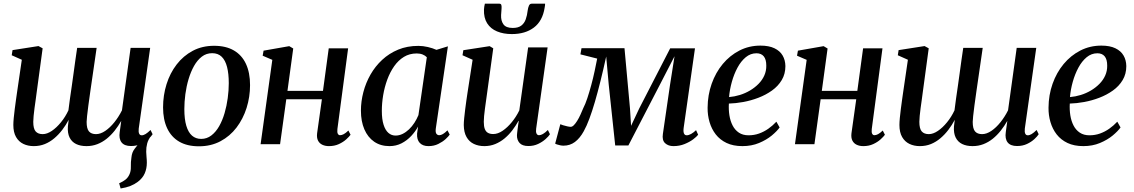

<svg xmlns="http://www.w3.org/2000/svg" viewBox="-20 -800 6288 1065"><path d="M649 245.5 641 216.5Q663 207 676.5 196Q690 185 697.5 168.5Q706.5 150.5 705.8 124.8Q705 99 709 73.5Q711.5 44.5 727.5 24.5Q743.5 4.5 755 -10.5L819 -47Q802.5 -27 796.5 -4.5Q790.5 18 791 42Q791 55.5 792.8 71.5Q794.5 87.5 794.5 102.5Q794.5 134.5 783 161.2Q771.5 188 744.5 208.5Q726 222.5 703.2 231.5Q680.5 240.5 649 245.5ZM183 -284.5Q181 -267.5 177.8 -245.5Q174.5 -223.5 171.5 -200.5Q168.5 -177.5 166.5 -157.5Q164.5 -137.5 164.5 -124.5Q164.5 -86 177.8 -71Q191 -56 217 -56Q241 -56 267.5 -74Q294 -92 318.2 -121.8Q342.5 -151.5 359.5 -188Q363.5 -219 368.2 -254Q373 -289 378 -321.5Q383 -356.5 388 -393.2Q393 -430 398 -466Q403 -502 408 -534.5H516Q505.5 -463 497 -403.5Q488.5 -344 481.5 -296.8Q474.5 -249.5 470 -214.2Q465.5 -179 463 -156.5Q460.5 -134 460.5 -124Q460.5 -86 473.5 -71Q486.5 -56 512.5 -56Q537.5 -56 564 -74Q590.5 -92 614.5 -122Q638.5 -152 656.5 -188L704.5 -534.5H813L749.5 -86.5Q747.5 -68 751.8 -58.8Q756 -49.5 766 -49.5Q776 -49.5 787.5 -56.5Q799 -63.5 815 -79L826.5 -55.5Q819.5 -44 802.8 -28.5Q786 -13 761.8 -1.5Q737.5 10 706.5 10Q670 10 654.2 -10.2Q638.5 -30.5 644 -67.5L652.5 -129.5Q636 -100.5 615.8 -75Q595.5 -49.5 571.5 -30.2Q547.5 -11 519.5 -0.2Q491.5 10.5 460 10.5Q426 10.5 402 -1.2Q378 -13 366 -37.2Q354 -61.5 356.5 -98.5L361 -135.5Q345.5 -106 325.5 -79.8Q305.5 -53.5 281.2 -33Q257 -12.5 228.8 -1Q200.5 10.5 167.5 10.5Q135 10.5 109.5 -1.8Q84 -14 69 -40Q54 -66 54 -107Q54 -122 56.2 -145.5Q58.5 -169 61.8 -195.2Q65 -221.5 68.5 -245.2Q72 -269 74 -284L101 -468.5L45 -493.5L49.5 -522L193.5 -544.5L216.5 -532Z M1167.5 -546Q1233 -546 1277.2 -520.2Q1321.5 -494.5 1344.2 -445.8Q1367 -397 1367 -328Q1367 -262.5 1347.8 -201.5Q1328.5 -140.5 1292 -92.5Q1255.5 -44.5 1202.8 -16.5Q1150 11.5 1083.5 11.5Q1018.5 11.5 974.2 -14.2Q930 -40 907.2 -88.5Q884.5 -137 884.5 -204.5Q884.5 -271.5 903.8 -333Q923 -394.5 960 -442.5Q997 -490.5 1049.2 -518.2Q1101.5 -546 1167.5 -546ZM1157 -505Q1124.5 -505 1099.5 -485.8Q1074.5 -466.5 1056.2 -434Q1038 -401.5 1026 -361.2Q1014 -321 1008.2 -278Q1002.5 -235 1002.5 -195Q1002.5 -139 1013.5 -102.2Q1024.5 -65.5 1045.2 -47.5Q1066 -29.5 1096 -29.5Q1127.5 -29.5 1152.5 -48.8Q1177.5 -68 1195.8 -100.2Q1214 -132.5 1225.8 -172.8Q1237.5 -213 1243.2 -255.8Q1249 -298.5 1249 -338.5Q1249 -391 1239.5 -428.2Q1230 -465.5 1209.8 -485.2Q1189.5 -505 1157 -505Z M1851.5 -84Q1849.5 -65.5 1854 -57.8Q1858.5 -50 1866 -50Q1875.5 -50 1886.5 -55.8Q1897.5 -61.5 1912.5 -76L1924.5 -52.5Q1917 -42 1900.5 -27Q1884 -12 1859.8 -0.8Q1835.5 10.5 1804.5 10.5Q1784 10.5 1768 3Q1752 -4.5 1744 -20.2Q1736 -36 1739 -61L1765.5 -249.5H1568L1533.5 0H1425.5L1490.5 -468L1437 -491L1442 -519L1584.5 -544L1606.5 -531L1574.5 -296H1771.5L1803.5 -532H1911Z M2397.5 -88.5Q2394.5 -66.5 2400.5 -58.2Q2406.5 -50 2416.5 -50Q2425.5 -50 2436.8 -56.5Q2448 -63 2462 -77L2474.5 -53.5Q2468 -43.5 2451.8 -28.5Q2435.5 -13.5 2411.2 -1.5Q2387 10.5 2356.5 10.5Q2325 10.5 2308.2 -7.5Q2291.5 -25.5 2293.5 -59L2299 -98Q2284.5 -71 2261.2 -46Q2238 -21 2207.5 -5.2Q2177 10.5 2140.5 10.5Q2091 10.5 2055.5 -14Q2020 -38.5 2001 -82.8Q1982 -127 1982 -186Q1982 -237.5 1995.5 -289Q2009 -340.5 2035.2 -386.5Q2061.5 -432.5 2100 -468.2Q2138.5 -504 2188.8 -524.8Q2239 -545.5 2300.5 -545.5Q2326.5 -545.5 2353.2 -539.2Q2380 -533 2401 -523.5L2464.5 -543ZM2347.5 -482.5Q2338.5 -492 2324.2 -497.8Q2310 -503.5 2291.5 -503.5Q2251.5 -503.5 2220.5 -484.5Q2189.5 -465.5 2166.5 -432.8Q2143.5 -400 2128.2 -358.5Q2113 -317 2105.5 -272.5Q2098 -228 2098 -185Q2098 -138 2107.8 -107.8Q2117.5 -77.5 2134.5 -62.8Q2151.5 -48 2174 -48Q2194 -48 2213 -57.2Q2232 -66.5 2248.8 -82.5Q2265.5 -98.5 2278.8 -119Q2292 -139.5 2301 -161.5Z M2666.5 10.5Q2634 10.5 2608.2 -1.8Q2582.5 -14 2567.8 -40Q2553 -66 2552.5 -106.5Q2552.5 -122 2554.8 -144.5Q2557 -167 2560.2 -192.5Q2563.5 -218 2566.8 -242Q2570 -266 2573 -284L2601.5 -468.5L2545.5 -493.5L2550 -521.5L2696 -544L2716 -532L2682 -284.5Q2679.5 -265 2676.2 -242.5Q2673 -220 2670 -197.8Q2667 -175.5 2665.2 -156.5Q2663.5 -137.5 2663.5 -124.5Q2663.5 -99.5 2669.2 -84.5Q2675 -69.5 2686.8 -63Q2698.5 -56.5 2716 -56.5Q2741.5 -56.5 2768.2 -74.8Q2795 -93 2819.2 -122.8Q2843.5 -152.5 2860.5 -187.5L2909.5 -537H3017.5L2954 -86.5Q2951.5 -68.5 2956 -59.2Q2960.5 -50 2970 -50Q2979.5 -50 2991.5 -56.8Q3003.5 -63.5 3019 -79L3030.5 -55.5Q3023.5 -44 3006.2 -28.5Q2989 -13 2964.8 -1.5Q2940.5 10 2911 10Q2877 10 2862 -7Q2847 -24 2847.5 -49.5Q2847.5 -53 2848.5 -62Q2849.5 -71 2851 -83Q2852.5 -95 2854.2 -107.2Q2856 -119.5 2857.5 -129L2856 -129.5Q2841 -102.5 2821.8 -77.2Q2802.5 -52 2778.8 -32.2Q2755 -12.5 2727 -1Q2699 10.5 2666.5 10.5ZM2750 -779.5Q2759 -779.5 2761 -771.8Q2763 -764 2762 -752Q2762 -744.5 2760.8 -734.5Q2759.5 -724.5 2759.5 -716.5Q2758 -685 2772.5 -665Q2787 -645 2824 -645Q2854.5 -645 2871.5 -658Q2888.5 -671 2896.2 -693Q2904 -715 2907 -742Q2909 -757 2913.8 -768.2Q2918.5 -779.5 2929 -779.5H3003.5Q3003.5 -775.5 3003.2 -770.8Q3003 -766 3001 -757Q2989.5 -683.5 2941.5 -647.2Q2893.5 -611 2819 -611Q2772.5 -611 2737 -625.8Q2701.5 -640.5 2682.2 -670.8Q2663 -701 2664.5 -747Q2665 -755 2666.2 -763.2Q2667.5 -771.5 2669.5 -779.5Z M3715.5 10.5Q3687 10.5 3669.2 -5.8Q3651.5 -22 3657 -57.5L3696.5 -329L3721.5 -488L3644 -337.5L3465.5 7H3392.5L3356.5 -331L3342.5 -486.5Q3326.5 -413.5 3310.8 -350.2Q3295 -287 3279.8 -234.8Q3264.5 -182.5 3249.2 -141.5Q3234 -100.5 3218 -72Q3196.5 -33 3169 -12.5Q3141.5 8 3105.5 8Q3097.5 8 3087.5 6Q3077.5 4 3069.5 1.2Q3061.5 -1.5 3059.5 -3.5L3088 -111Q3091.5 -109 3102.8 -105.5Q3114 -102 3126.5 -99.2Q3139 -96.5 3145.5 -96.5Q3154 -96.5 3163 -105.5Q3172 -114.5 3181.2 -129.2Q3190.5 -144 3199.2 -162.8Q3208 -181.5 3215.5 -200.5Q3227 -222.5 3238 -255.8Q3249 -289 3259.5 -327.8Q3270 -366.5 3278.2 -405Q3286.5 -443.5 3292.5 -475L3199.5 -498.5L3205.5 -532.5H3444L3474.5 -198L3480.5 -102L3525.5 -198L3697.5 -532H3835L3772 -89.5Q3770.5 -78 3771.5 -69Q3772.5 -60 3776.8 -54.8Q3781 -49.5 3788.5 -49.5Q3800 -49.5 3813.8 -57.2Q3827.5 -65 3841 -78L3852.5 -52.5Q3844.5 -42 3825 -27.2Q3805.5 -12.5 3777.2 -1Q3749 10.5 3715.5 10.5Z M4304.5 -93Q4290 -72.5 4260.8 -48.2Q4231.5 -24 4190.2 -6.8Q4149 10.5 4098 10.5Q4047 10.5 4010.2 -7Q3973.5 -24.5 3950.2 -54.5Q3927 -84.5 3915.8 -122.8Q3904.5 -161 3905 -202.5Q3905.5 -273 3927.5 -335.2Q3949.5 -397.5 3989 -445Q4028.5 -492.5 4081.8 -519.8Q4135 -547 4198 -547Q4245.5 -547 4276 -532.2Q4306.5 -517.5 4321.2 -492Q4336 -466.5 4336.5 -433.5Q4336.5 -389.5 4316.2 -355.8Q4296 -322 4262 -297.8Q4228 -273.5 4186.8 -257.8Q4145.5 -242 4102.8 -234.2Q4060 -226.5 4023 -225.5Q4021 -191.5 4026 -160Q4031 -128.5 4043.8 -103.8Q4056.5 -79 4078.5 -64.2Q4100.5 -49.5 4132 -49.5Q4163 -49.5 4190.2 -59.2Q4217.5 -69 4241.8 -86Q4266 -103 4286.5 -125ZM4176 -504.5Q4143 -504.5 4116.5 -482.5Q4090 -460.5 4070.8 -424.8Q4051.5 -389 4039.5 -346.2Q4027.5 -303.5 4024 -261.5Q4054 -264 4084 -273.2Q4114 -282.5 4140.5 -298.2Q4167 -314 4187.5 -334.8Q4208 -355.5 4219.5 -381.2Q4231 -407 4230.5 -436Q4230.5 -470.5 4216.5 -487.5Q4202.5 -504.5 4176 -504.5Z M4815.5 -84Q4813.5 -65.5 4818 -57.8Q4822.5 -50 4830 -50Q4839.5 -50 4850.5 -55.8Q4861.5 -61.5 4876.5 -76L4888.5 -52.5Q4881 -42 4864.5 -27Q4848 -12 4823.8 -0.8Q4799.5 10.5 4768.5 10.5Q4748 10.5 4732 3Q4716 -4.5 4708 -20.2Q4700 -36 4703 -61L4729.5 -249.5H4532L4497.5 0H4389.5L4454.5 -468L4401 -491L4406 -519L4548.5 -544L4570.5 -531L4538.5 -296H4735.5L4767.5 -532H4875Z M5098 -284.5Q5096 -267.5 5092.8 -245.5Q5089.5 -223.5 5086.5 -200.5Q5083.5 -177.5 5081.5 -157.5Q5079.5 -137.5 5079.5 -124.5Q5079.5 -86 5092.8 -71Q5106 -56 5132 -56Q5156 -56 5182.5 -74Q5209 -92 5233.2 -121.8Q5257.5 -151.5 5274.5 -188Q5278.5 -219 5283.2 -254Q5288 -289 5293 -321.5Q5298 -356.5 5303 -393.2Q5308 -430 5313 -466Q5318 -502 5323 -534.5H5431Q5420.5 -463 5412 -403.5Q5403.5 -344 5396.5 -296.8Q5389.5 -249.5 5385 -214.2Q5380.5 -179 5378 -156.5Q5375.5 -134 5375.5 -124Q5375.5 -86 5388.5 -71Q5401.5 -56 5427.5 -56Q5452.5 -56 5479 -74Q5505.5 -92 5529.5 -122Q5553.5 -152 5571.5 -188L5619.5 -534.5H5728L5664.5 -86.5Q5662.5 -68 5666.8 -58.8Q5671 -49.5 5681 -49.5Q5691 -49.5 5702.5 -56.5Q5714 -63.5 5730 -79L5741.5 -55.5Q5734.5 -44 5717.8 -28.5Q5701 -13 5676.8 -1.5Q5652.5 10 5621.5 10Q5585 10 5569.2 -10.2Q5553.5 -30.5 5559 -67.5L5567.5 -129.5Q5551 -100.5 5530.8 -75Q5510.5 -49.5 5486.5 -30.2Q5462.5 -11 5434.5 -0.2Q5406.5 10.5 5375 10.5Q5341 10.5 5317 -1.2Q5293 -13 5281 -37.2Q5269 -61.5 5271.5 -98.5L5276 -135.5Q5260.5 -106 5240.5 -79.8Q5220.5 -53.5 5196.2 -33Q5172 -12.5 5143.8 -1Q5115.5 10.5 5082.5 10.5Q5050 10.5 5024.5 -1.8Q4999 -14 4984 -40Q4969 -66 4969 -107Q4969 -122 4971.2 -145.5Q4973.5 -169 4976.8 -195.2Q4980 -221.5 4983.5 -245.2Q4987 -269 4989 -284L5016 -468.5L4960 -493.5L4964.5 -522L5108.5 -544.5L5131.5 -532Z M6195.5 -93Q6181 -72.5 6151.8 -48.2Q6122.5 -24 6081.2 -6.8Q6040 10.5 5989 10.5Q5938 10.5 5901.2 -7Q5864.5 -24.5 5841.2 -54.5Q5818 -84.5 5806.8 -122.8Q5795.5 -161 5796 -202.5Q5796.5 -273 5818.5 -335.2Q5840.5 -397.5 5880 -445Q5919.5 -492.5 5972.8 -519.8Q6026 -547 6089 -547Q6136.5 -547 6167 -532.2Q6197.5 -517.5 6212.2 -492Q6227 -466.5 6227.5 -433.5Q6227.5 -389.5 6207.2 -355.8Q6187 -322 6153 -297.8Q6119 -273.5 6077.8 -257.8Q6036.5 -242 5993.8 -234.2Q5951 -226.5 5914 -225.5Q5912 -191.5 5917 -160Q5922 -128.5 5934.8 -103.8Q5947.5 -79 5969.5 -64.2Q5991.5 -49.5 6023 -49.5Q6054 -49.5 6081.2 -59.2Q6108.5 -69 6132.8 -86Q6157 -103 6177.5 -125ZM6067 -504.5Q6034 -504.5 6007.5 -482.5Q5981 -460.5 5961.8 -424.8Q5942.5 -389 5930.5 -346.2Q5918.5 -303.5 5915 -261.5Q5945 -264 5975 -273.2Q6005 -282.5 6031.5 -298.2Q6058 -314 6078.5 -334.8Q6099 -355.5 6110.5 -381.2Q6122 -407 6121.5 -436Q6121.5 -470.5 6107.5 -487.5Q6093.5 -504.5 6067 -504.5Z"/></svg>

Font: Merriweather 72pt Medium
Style: Italic
Weight: 500
Italic angle: -7.8°
Version: Version 2.101